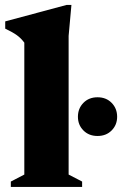

<svg xmlns="http://www.w3.org/2000/svg" viewBox="-30 -734 480 754"><path d="M239.5 -48.5 292.5 -21V0H12.5V-21L65.5 -48.5V-566.5Q52.5 -584 36.2 -595.8Q20 -607.5 -9.5 -621.5V-650L231 -714.5H250.5L239.5 -593ZM353 -200Q319 -200 297.5 -221.8Q276 -243.5 276 -275.5Q276 -308 297.5 -330Q319 -352 353 -352Q387 -352 408.5 -330Q430 -308 430 -275.5Q430 -243.5 408.5 -221.8Q387 -200 353 -200Z"/></svg>

Font: Newsreader 16pt ExtraBold
Style: Regular
Weight: 800
Designer: Hugues Gentile
Foundry: Production Type
Version: Version 1.003; ttfautohint (v1.8.3)